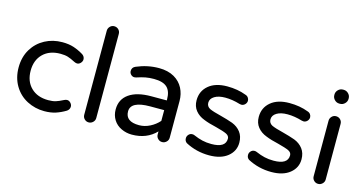

<svg xmlns="http://www.w3.org/2000/svg" viewBox="-76 -1054 2646 1398"><g transform="rotate(15 1246.5 -354.5)"><path d="M177.7 -20.5Q116.2 -52.7 81.1 -112.3Q45.9 -171.9 45.9 -249Q45.9 -328.1 82 -387.7Q117.2 -445.3 176.3 -477.1Q235.4 -508.8 307.6 -508.8Q356.4 -508.8 393.6 -496.6Q430.7 -484.4 467.8 -461.9Q487.3 -448.2 487.3 -426.8Q487.3 -412.1 475.6 -399.4Q463.9 -386.7 449.2 -386.7Q439.5 -386.7 427.7 -392.6Q393.6 -410.2 371.1 -417Q348.6 -423.8 315.4 -423.8Q233.4 -423.8 185.1 -376.5Q136.7 -329.1 136.7 -249Q136.7 -168.9 185.1 -121.6Q233.4 -74.2 315.4 -74.2Q348.6 -74.2 371.1 -81.1Q393.6 -87.9 427.7 -105.5Q439.5 -111.3 449.2 -111.3Q463.9 -111.3 475.6 -98.6Q487.3 -85.9 487.3 -71.3Q487.3 -49.8 467.8 -36.1Q430.7 -13.7 393.6 -1.5Q356.4 10.7 307.6 10.7Q238.3 10.7 177.7 -20.5Z M596.7 -39.1V-672.9Q596.7 -691.4 609.9 -705.1Q623 -718.8 641.6 -718.8Q661.1 -718.8 674.3 -705.6Q687.5 -692.4 687.5 -672.9V-39.1Q687.5 -20.5 673.8 -7.3Q660.2 5.9 641.6 5.9Q623 5.9 609.9 -7.3Q596.7 -20.5 596.7 -39.1Z M888.7 -6.8Q850.6 -24.4 829.1 -58.6Q807.6 -92.8 807.6 -136.7Q807.6 -212.9 866.7 -254.4Q925.8 -295.9 1033.2 -295.9H1150.4V-302.7Q1150.4 -365.2 1119.6 -394Q1088.9 -422.9 1020.5 -422.9Q985.4 -422.9 957 -417.5Q928.7 -412.1 890.6 -399.4L877.9 -397.5Q863.3 -397.5 852.1 -408.7Q840.8 -419.9 840.8 -435.5Q840.8 -462.9 867.2 -473.6Q949.2 -508.8 1036.1 -508.8Q1103.5 -508.8 1151.4 -481.4Q1196.3 -455.1 1218.8 -411.6Q1241.2 -368.2 1241.2 -315.4V-39.1Q1241.2 -20.5 1227.5 -7.3Q1213.9 5.9 1195.3 5.9Q1176.8 5.9 1163.6 -7.3Q1150.4 -20.5 1150.4 -39.1V-62.5Q1080.1 10.7 967.8 10.7Q925.8 10.7 888.7 -6.8ZM1150.4 -141.6V-222.7H1044.9Q898.4 -222.7 898.4 -146.5Q898.4 -69.3 1001 -69.3Q1043 -69.3 1082.5 -89.4Q1122.1 -109.4 1150.4 -141.6Z M1372.1 -33.2Q1355.5 -44.9 1355.5 -66.4Q1355.5 -82 1366.7 -94.2Q1377.9 -106.4 1394.5 -106.4Q1404.3 -106.4 1412.1 -102.5Q1445.3 -87.9 1476.6 -80.6Q1507.8 -73.2 1544.9 -73.2Q1652.3 -73.2 1652.3 -141.6Q1652.3 -163.1 1628.9 -174.8Q1604.5 -186.5 1546.9 -201.2Q1490.2 -213.9 1452.1 -229.5Q1410.2 -245.1 1384.8 -276.4Q1359.4 -307.6 1359.4 -353.5Q1359.4 -422.9 1410.2 -465.8Q1460.9 -508.8 1550.8 -508.8Q1628.9 -508.8 1692.4 -484.4Q1706.1 -480.5 1713.9 -469.7Q1721.7 -459 1721.7 -446.3Q1721.7 -430.7 1710 -418.5Q1698.2 -406.2 1681.6 -406.2L1668.9 -408.2Q1610.4 -425.8 1557.6 -425.8Q1506.8 -425.8 1476.6 -407.2Q1446.3 -388.7 1446.3 -358.4Q1446.3 -330.1 1472.7 -316.4Q1501 -303.7 1557.6 -290Q1610.4 -276.4 1651.4 -261.7Q1691.4 -246.1 1715.8 -214.4Q1740.2 -182.6 1740.2 -134.8Q1740.2 -71.3 1689.5 -30.3Q1638.7 10.7 1550.8 10.7Q1454.1 10.7 1372.1 -33.2Z M1840.8 -33.2Q1824.2 -44.9 1824.2 -66.4Q1824.2 -82 1835.4 -94.2Q1846.7 -106.4 1863.3 -106.4Q1873 -106.4 1880.9 -102.5Q1914.1 -87.9 1945.3 -80.6Q1976.6 -73.2 2013.7 -73.2Q2121.1 -73.2 2121.1 -141.6Q2121.1 -163.1 2097.7 -174.8Q2073.2 -186.5 2015.6 -201.2Q1959 -213.9 1920.9 -229.5Q1878.9 -245.1 1853.5 -276.4Q1828.1 -307.6 1828.1 -353.5Q1828.1 -422.9 1878.9 -465.8Q1929.7 -508.8 2019.5 -508.8Q2097.7 -508.8 2161.1 -484.4Q2174.8 -480.5 2182.6 -469.7Q2190.4 -459 2190.4 -446.3Q2190.4 -430.7 2178.7 -418.5Q2167 -406.2 2150.4 -406.2L2137.7 -408.2Q2079.1 -425.8 2026.4 -425.8Q1975.6 -425.8 1945.3 -407.2Q1915 -388.7 1915 -358.4Q1915 -330.1 1941.4 -316.4Q1969.7 -303.7 2026.4 -290Q2079.1 -276.4 2120.1 -261.7Q2160.2 -246.1 2184.6 -214.4Q2209 -182.6 2209 -134.8Q2209 -71.3 2158.2 -30.3Q2107.4 10.7 2019.5 10.7Q1922.9 10.7 1840.8 -33.2Z M2326.2 -39.1V-458Q2326.2 -476.6 2339.4 -490.2Q2352.5 -503.9 2371.1 -503.9Q2390.6 -503.9 2403.8 -490.7Q2417 -477.5 2417 -458V-39.1Q2417 -20.5 2403.3 -7.3Q2389.6 5.9 2371.1 5.9Q2352.5 5.9 2339.4 -7.3Q2326.2 -20.5 2326.2 -39.1ZM2318.4 -649.4V-653.3Q2318.4 -673.8 2333.5 -689Q2348.6 -704.1 2369.1 -704.1H2375Q2395.5 -704.1 2410.6 -689Q2425.8 -673.8 2425.8 -653.3V-649.4Q2425.8 -628.9 2410.6 -613.8Q2395.5 -598.6 2375 -598.6H2369.1Q2348.6 -598.6 2333.5 -613.8Q2318.4 -628.9 2318.4 -649.4Z"/></g></svg>

Font: jf-openhuninn-2.1
Style: Regular
Weight: 400
Designer: [Kosugi Maru]
Designed by MOTOYA      

[Varela Round]
Joe Prince (Latin component); Avraham Cornfeld (Hebrew component)
Foundry: justfont Co., Ltd.
Version: 2.1